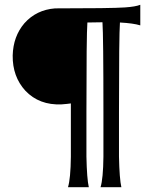

<svg xmlns="http://www.w3.org/2000/svg" viewBox="-20 -655 623 802"><path d="M345 -561Q341 -509 341 -183V-1Q343 93 351 127H264Q275 91 276 0V-185V-223Q263 -221 237 -219Q144 -215 86 -276Q32 -335 33 -423Q35 -503 82 -558Q132 -614 210 -620Q316 -620 400 -621Q475 -622 502 -624Q546 -627 566 -635V-549Q537 -558 481 -561Q477 -509 477 -183V-1Q479 93 487 127H400Q411 91 412 0V-185Q412 -507 408 -562Q373 -562 345 -561Z"/></svg>

Font: GFS Neohellenic Rg
Style: Regular
Weight: 400
Designer: Takis Katsoulidis and George D. Matthiopoulos
Foundry: Takis Katsoulidis and George D. Matthiopoulos
Version: Version 1.0